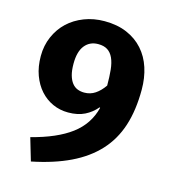

<svg xmlns="http://www.w3.org/2000/svg" viewBox="-110 -801 820 920"><g transform="rotate(15 300.0 -340.5)"><path d="M379 -306Q355 -277 321 -260Q287 -243 239 -243Q198 -243 162.5 -259Q127 -275 100.5 -304.5Q74 -334 58.5 -376Q43 -418 43 -471Q43 -523 62.5 -567.5Q82 -612 115.5 -643.5Q149 -675 195.5 -693Q242 -711 296 -711Q359 -711 407 -690.5Q455 -670 487.5 -633.5Q520 -597 536 -547.5Q552 -498 552 -440Q552 -338 527 -260.5Q502 -183 449.5 -126Q397 -69 317 -30.5Q237 8 128 30L95 -82Q220 -114 290.5 -167Q361 -220 382 -304ZM289 -355Q319 -355 343 -371Q367 -387 387 -416Q387 -461 383.5 -494.5Q380 -528 369.5 -551Q359 -574 341 -585.5Q323 -597 295 -597Q253 -597 228.5 -566.5Q204 -536 204 -476Q204 -442 210.5 -419Q217 -396 228.5 -381.5Q240 -367 255.5 -361Q271 -355 289 -355Z"/></g></svg>

Font: Qzxlaeiskcpccdgjqmyffctclhy
Style: Regular
Weight: 700
Monospace: yes
Designer: Carrois Corporate & Edenspiekermann
Foundry: Carrois Corporate GbR & Edenspiekermann AG
Version: Version 2.001